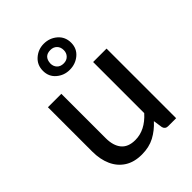

<svg xmlns="http://www.w3.org/2000/svg" viewBox="-216 -869 991 991"><g transform="rotate(-45 279.5 -373.5)"><path d="M233.5 8Q178 8 140 -16.2Q102 -40.5 82.5 -83.8Q63 -127 63 -184V-508H161V-184Q161 -129.5 186 -99.2Q211 -69 262.5 -69Q334 -69 393 -135V-508H491V0H432Q412 0 406.5 -19.5L399 -70.5Q366.5 -34.5 326.5 -13.2Q286.5 8 233.5 8ZM279.5 -564.5Q238.5 -564.5 208 -590.5Q177.5 -616.5 177.5 -658.5Q177.5 -701.5 208 -728.2Q238.5 -755 279.5 -755Q322 -755 352.8 -728.2Q383.5 -701.5 383.5 -658.5Q383.5 -616.5 352.8 -590.5Q322 -564.5 279.5 -564.5ZM281 -610Q302.5 -610 316 -623.8Q329.5 -637.5 329.5 -658.5Q329.5 -681 316 -694.5Q302.5 -708 281 -708Q234 -708 231.5 -658.5Q231.5 -637.5 244.5 -623.8Q257.5 -610 281 -610Z"/></g></svg>

Font: Verano Sans Medium
Style: Regular
Weight: 500
Designer: Lukasz Dziedzic with Adam Twardoch and Botio Nikoltchev
Foundry: tyPoland Lukasz Dziedzic
Version: Version 3.001;December 28, 2019;FontCreator 12.0.0.2547 64-b